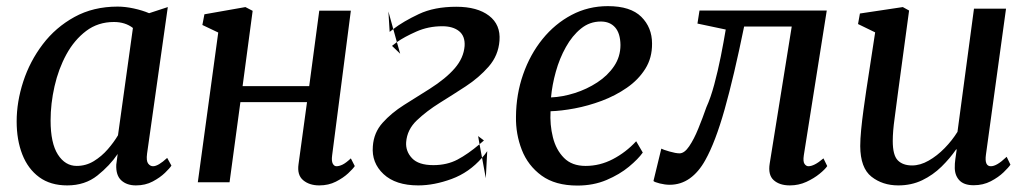

<svg xmlns="http://www.w3.org/2000/svg" viewBox="-20 -580 3277 611"><path d="M448 -91Q445 -68 451.5 -59.5Q458 -51 467 -51Q483.5 -51 512 -77.5L525.5 -53Q520.5 -45 505 -30Q489.5 -15 466 -2.5Q442.5 10 412.5 10Q383.5 10 366 -6Q348.5 -22 350 -56L354.5 -90Q329.5 -53 290 -21.5Q250.5 10 194 10Q140.5 10 104.8 -16.2Q69 -42.5 51 -88.5Q33 -134.5 33 -193.5Q33 -256 54 -320.5Q75 -385 116 -439Q157 -493 217 -526Q277 -559 354.5 -559Q378.5 -559 406 -553Q433.5 -547 454.5 -538L514 -557.5ZM403 -491Q378.5 -510 342.5 -510Q292 -510 254.2 -481.5Q216.5 -453 191.2 -406.8Q166 -360.5 153.5 -305.2Q141 -250 141 -196.5Q141 -124.5 164.2 -88.2Q187.5 -52 224 -52Q253.5 -52 278.5 -67.2Q303.5 -82.5 323 -105Q342.5 -127.5 355.5 -149.5Z M1037 -86Q1034.5 -67.5 1039 -59.2Q1043.5 -51 1050.5 -51Q1059.5 -51 1070.2 -56.2Q1081 -61.5 1096.5 -76L1109 -51.5Q1103.5 -43 1088 -28.5Q1072.5 -14 1049 -2Q1025.5 10 996 10Q964.5 10 944.8 -6.5Q925 -23 930 -57.5L957 -255H745L710.5 0H609.5L674.5 -476.5L624 -500.5L630.5 -534.5L761 -557.5L784 -545.5L752 -306H964L996 -546H1096.5Z M1311 10Q1239 10 1200.5 -26Q1162 -62 1166.5 -114.5Q1169.5 -158 1197.5 -189.2Q1225.5 -220.5 1265.8 -246Q1306 -271.5 1347 -297Q1399 -330 1427.2 -362.8Q1455.5 -395.5 1458.5 -433.5Q1460.5 -465 1441 -480.8Q1421.5 -496.5 1387.5 -496.5Q1343 -496.5 1304.8 -479.5Q1266.5 -462.5 1243 -446L1253.5 -409L1227.5 -434Q1234.5 -439.5 1243 -446L1231.5 -487.5Q1263.5 -512 1312.8 -535.2Q1362 -558.5 1432 -558.5Q1499 -558.5 1536.2 -530Q1573.5 -501.5 1569.5 -450.5Q1566 -403.5 1535.2 -368.2Q1504.5 -333 1462 -305.2Q1419.5 -277.5 1380 -253Q1337.5 -226.5 1306.5 -197Q1275.5 -167.5 1272.5 -127.5Q1270.5 -98.5 1291.2 -76.5Q1312 -54.5 1359 -54.5Q1402.5 -54.5 1436 -72.2Q1469.5 -90 1506 -121L1501.5 -147L1520 -133Q1512.5 -126.5 1506 -121L1514 -78Q1473 -31 1417.2 -10.5Q1361.5 10 1311 10ZM1216 -543.5 1231.5 -487.5Q1226 -483.5 1220 -478.5ZM1530.5 -99 1526 -13 1514 -78Q1523 -88 1530.5 -99Z M2025.5 -94.5Q2011 -74 1981.5 -49.5Q1952 -25 1910.2 -7.2Q1868.5 10.5 1817.5 10.5Q1747 10.5 1703.5 -21.2Q1660 -53 1640.5 -103.2Q1621 -153.5 1622 -208.5Q1622.5 -280 1644.8 -343.5Q1667 -407 1706.5 -455.8Q1746 -504.5 1799 -532.5Q1852 -560.5 1914.5 -560.5Q1986.5 -560.5 2020.8 -526.5Q2055 -492.5 2055 -441.5Q2055.5 -396 2033.5 -361Q2011.5 -326 1975 -300.8Q1938.5 -275.5 1895 -259.2Q1851.5 -243 1808.8 -235Q1766 -227 1732 -226Q1729.5 -183 1739.5 -143Q1749.5 -103 1774.8 -77.5Q1800 -52 1843.5 -52Q1889 -52 1930.2 -73.5Q1971.5 -95 2004.5 -130.5ZM1892 -511.5Q1856.5 -511.5 1828.8 -489Q1801 -466.5 1780.8 -430.2Q1760.5 -394 1748.8 -351.8Q1737 -309.5 1733.5 -270Q1770 -271.5 1808.8 -283.8Q1847.5 -296 1880.8 -317.8Q1914 -339.5 1934.2 -369.5Q1954.5 -399.5 1954.5 -437Q1954 -474 1937.5 -492.8Q1921 -511.5 1892 -511.5Z M2538 -86Q2535 -66 2540.2 -58.5Q2545.5 -51 2552.5 -51Q2561.5 -51 2573 -56.8Q2584.5 -62.5 2600.5 -76L2612.5 -51.5Q2606 -41.5 2588.2 -27Q2570.5 -12.5 2546 -1.2Q2521.5 10 2493.5 10Q2460.5 10 2442 -6.8Q2423.5 -23.5 2429.5 -60L2499.5 -495.5H2348Q2315.5 -336.5 2286 -232Q2256.5 -127.5 2224.5 -70.5Q2203.5 -32.5 2175 -12.2Q2146.5 8 2111 8Q2096.5 8 2079.5 3.8Q2062.5 -0.5 2059.5 -4L2084.5 -107Q2089.5 -104 2110 -98Q2130.5 -92 2142.5 -92Q2158 -92 2173.2 -114.5Q2188.5 -137 2202.2 -170.8Q2216 -204.5 2228 -239Q2241.5 -268.5 2253 -311.2Q2264.5 -354 2273.8 -400.5Q2283 -447 2289.5 -486L2199.5 -505L2206 -546.5H2611Z M2838.5 10Q2788.5 10 2753.2 -17.8Q2718 -45.5 2717.5 -115Q2717.5 -137 2720.5 -167.8Q2723.5 -198.5 2728 -231.2Q2732.5 -264 2736.5 -291L2765 -477L2710.5 -503.5L2716.5 -537L2853 -557.5L2873 -546.5L2838 -288Q2833 -246.5 2827 -204.2Q2821 -162 2821 -131.5Q2821 -86 2837 -69.8Q2853 -53.5 2882.5 -53.5Q2908.5 -53.5 2935.2 -68.8Q2962 -84 2986 -108.5Q3010 -133 3027 -160.5L3079.5 -552.5H3181.5L3117.5 -87.5Q3112.5 -51 3133 -51Q3142.5 -51 3154.2 -57.8Q3166 -64.5 3183.5 -81L3195.5 -56Q3190 -47.5 3173.8 -31.8Q3157.5 -16 3133 -3.2Q3108.5 9.5 3078.5 9.5Q3046.5 9.5 3031.8 -7.5Q3017 -24.5 3018.5 -51.5Q3018 -56 3020.2 -73.8Q3022.5 -91.5 3024.5 -104L3023 -105Q3003 -76 2976 -49.5Q2949 -23 2914.8 -6.5Q2880.5 10 2838.5 10Z"/></svg>

Font: Merriweather Text Regular
Style: Italic
Weight: 400
Italic angle: -7.8°
Designer: Eben Sorkin
Foundry: Eben Sorkin
Version: Version 2.100; ttfautohint (v1.7.19-72a1) -l 8 -r 50 -G 200 